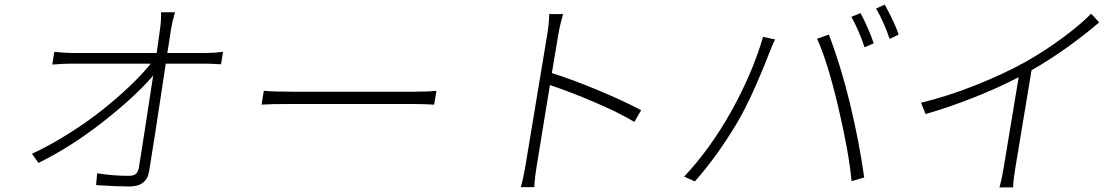

<svg xmlns="http://www.w3.org/2000/svg" viewBox="-20 -791 4820 833"><path d="M118.6 -123.9Q196 -159.8 275.7 -209.9Q355.5 -259.9 422.1 -312.7Q488.6 -365.4 543.3 -417.6Q598 -469.8 634.2 -514.9H286.2Q260.7 -514.9 206.7 -511L215.6 -566.1Q265.3 -561.1 294 -561.1H659.8Q673.7 -659.8 674.7 -668Q680.4 -713.4 678.3 -737.9H739.3Q727.3 -697.4 722.7 -668Q721.6 -660.9 716.1 -625Q710.6 -589.1 706 -561.1H875Q907.3 -561.1 947.8 -566.1L938.9 -512.1Q891.7 -514.9 868.3 -514.9H699.2Q646.3 -163 626.8 -46.9Q615.8 18.1 541.2 18.1Q487.6 18.1 397 12.1L401.3 -39.1Q472.3 -28.1 538.7 -28.1Q560 -28.1 569.8 -36.8Q579.5 -45.5 582.7 -65Q595.5 -141.3 644.5 -463.1Q565.3 -370.7 426.5 -262.1Q287.6 -153.4 147 -84.2Z M1114.7 -337 1124.6 -397Q1169.7 -393.1 1246.1 -393.1H1774.9Q1838.4 -393.1 1873.6 -397L1863.6 -337Q1819.2 -339.8 1767.4 -339.8H1237.2Q1149.9 -339.8 1114.7 -337Z M2761.7 -312.9 2732.2 -262.1Q2665.1 -302.6 2557.5 -348.4Q2449.9 -394.2 2365.8 -421.9L2310 -79.9Q2298.7 -12.1 2298.3 21H2239.3Q2249.6 -11.7 2261 -79.9L2354 -639.9Q2362.2 -689.3 2362.9 -730.1H2422.9Q2409.1 -682.2 2402 -639.9L2374.3 -474.1Q2464.1 -445.7 2574.9 -399.5Q2685.7 -353.3 2761.7 -312.9Z M3713.4 -734Q3727.6 -708.5 3744.3 -670.6Q3761 -632.8 3770.6 -603L3730.8 -585.9Q3721.9 -614.7 3705.3 -653.4Q3688.6 -692.1 3673.7 -718ZM3818.5 -771Q3860.8 -694.6 3878.9 -641L3839.8 -622.2Q3813.6 -698.2 3780.9 -753.9ZM2948.2 -24.9Q3062.1 -146 3153.2 -309.3Q3244.3 -472.7 3290.5 -631L3342.7 -620Q3329.9 -594.1 3319.6 -566.1Q3319.2 -565.7 3312 -547.4Q3304.7 -529.1 3302.2 -522.5Q3299.7 -516 3291.2 -495.6Q3282.7 -475.1 3277.9 -463.8Q3273.1 -452.4 3264 -431.3Q3255 -410.2 3248.4 -396Q3241.8 -381.7 3232.2 -361.5Q3222.7 -341.3 3214.7 -325.6Q3206.7 -310 3197.3 -292.4Q3187.9 -274.9 3179 -259.9Q3091.6 -113.3 2994.7 -3.9ZM3674.7 -5Q3662.3 -133.5 3616.3 -328.7Q3570.3 -523.8 3524.9 -622.9L3576 -641Q3627.5 -507.5 3667.3 -343.6Q3707 -179.7 3729.4 -21Z M4714.1 -731.9 4748.6 -693.9Q4690.7 -643.5 4612 -587Q4533.4 -530.5 4455.3 -486.2L4385.7 -66.1Q4376.8 -13.8 4375.4 22H4316.1Q4326 -11.7 4334.9 -66.1L4399.5 -456Q4313.6 -411.2 4206.5 -368.6Q4099.4 -326 3995.7 -296.2L3975.9 -345.2Q4091.6 -373.2 4213.4 -421.7Q4335.2 -470.2 4428.3 -522Q4509.2 -567.5 4587.9 -625.2Q4666.5 -682.9 4714.1 -731.9Z"/></svg>

Font: Karasuma Gothic
Style: Light Italic
Weight: 300
Italic angle: 9.39998°
Designer: Rasmus Andersson / Ryoko Nishizuka
Foundry: rsms
Version: Version 1.00